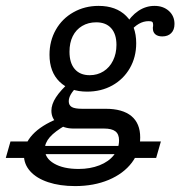

<svg xmlns="http://www.w3.org/2000/svg" viewBox="-82 -446 626 659"><path d="M0 85.5Q0 48.4 29.8 16.1Q59.7 -16.1 116.1 -38.7L144.4 -16.9Q106.5 4.8 89.1 24.6Q71.8 44.4 71.8 66.1Q71.8 96.8 103.6 115.3Q135.5 133.9 187.9 133.9Q227.4 133.9 259.3 121.4Q291.1 108.9 308.9 86.3Q326.6 63.7 326.6 35.5Q326.6 14.5 314.1 4.8Q301.6 -4.8 275 -4.8H170.2Q137.1 -4.8 115.7 -21.8Q94.4 -38.7 94.4 -66.1Q94.4 -87.9 110.1 -112.1Q125.8 -136.3 158.9 -166.1L183.1 -149.2Q167.7 -133.9 160.9 -121.8Q154 -109.7 154 -98.4Q154 -84.7 164.5 -78.6Q175 -72.6 200 -72.6H280.6Q338.7 -72.6 369 -47.6Q399.2 -22.6 399.2 25.8Q399.2 74.2 370.6 112.1Q341.9 150 291.1 171.4Q240.3 192.7 175.8 192.7Q123.4 192.7 83.5 179.4Q43.5 166.1 21.8 141.9Q0 117.7 0 85.5ZM87.9 -258.1Q87.9 -305.6 109.7 -344Q131.5 -382.3 170.2 -404Q208.9 -425.8 256.5 -425.8Q316.1 -425.8 350.8 -391.5Q385.5 -357.3 385.5 -297.6Q385.5 -250 363.7 -212.1Q341.9 -174.2 303.6 -152.8Q265.3 -131.5 216.9 -131.5Q157.3 -131.5 122.6 -165.3Q87.9 -199.2 87.9 -258.1ZM317.7 -291.9Q317.7 -329 299.6 -349.2Q281.5 -369.4 248.4 -369.4Q221 -369.4 200 -356.9Q179 -344.4 167.7 -321.8Q156.5 -299.2 156.5 -268.5Q156.5 -229.8 174.6 -208.9Q192.7 -187.9 225.8 -187.9Q252.4 -187.9 273.4 -201.2Q294.4 -214.5 306 -238.3Q317.7 -262.1 317.7 -291.9ZM442.7 -348.4Q442.7 -350 442.7 -352.4Q442.7 -354.8 443.5 -356.5Q443.5 -358.1 443.5 -359.3Q443.5 -360.5 443.5 -362.1Q443.5 -368.5 440.3 -371Q437.1 -373.4 428.2 -373.4Q410.5 -373.4 394.4 -364.1Q378.2 -354.8 363.7 -336.3L347.6 -358.1Q366.9 -391.1 392.7 -408.5Q418.5 -425.8 448.4 -425.8Q478.2 -425.8 497.6 -408.5Q516.9 -391.1 516.9 -363.7Q516.9 -343.5 505.6 -332.3Q494.4 -321 475 -321Q459.7 -321 451.2 -328.2Q442.7 -335.5 442.7 -348.4ZM51.6 54.8H376.6L362.9 83.1H41.9ZM-46 39.5H59.7L41.9 96H-62.1ZM376.6 39.5H470.2L454 96H354.8Z"/></svg>

Font: Playfair Micro SmCond SmLight
Style: Italic
Weight: 360
Width: 4
Italic angle: -15.6°
Designer: Claus Eggers Sørensen
Foundry: Claus Eggers Sørensen
Version: Version 2.203;Glyphs 3.3 (3326)